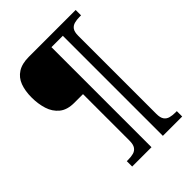

<svg xmlns="http://www.w3.org/2000/svg" viewBox="-246 -880 1110 1110"><g transform="rotate(-45 309.5 -324.5)"><path d="M169 111V67H182Q205 67 223.5 62Q242 57 253 41.5Q264 26 264 -5V-386H193Q135 -386 101.5 -413.5Q68 -441 54 -485.5Q40 -530 40 -582Q40 -636 55 -676Q70 -716 104.5 -738Q139 -760 195 -760H578V-716H565Q543 -716 524 -711Q505 -706 494 -691Q483 -676 483 -644V-5Q483 26 494 41.5Q505 57 524 62Q543 67 565 67H578V111H420V-707H327V111Z"/></g></svg>

Font: ET Text
Style: Regular
Weight: 470
Designer: Monotype Design Team
Foundry: Monotype Imaging Inc.
Version: Version 2.009